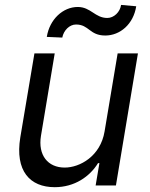

<svg xmlns="http://www.w3.org/2000/svg" viewBox="-20 -766 621 793"><path d="M411.9 -223C394.9 -120.7 309.7 -73.9 247.2 -73.9C177.6 -73.9 136.4 -125 149.1 -204.5L206 -545.5H122.2L63.9 -198.9C41.2 -59.7 103.7 7.1 206 7.1C288.4 7.1 350.9 -36.9 384.9 -92.3H390.6L375 0H458.8L549.7 -545.5H465.9ZM173.3 -613.6 237.2 -610.8C242.9 -640.6 267 -664.8 294 -664.8C348 -664.8 349.4 -619.3 414.8 -619.3C475.9 -619.3 531.2 -666.2 542.6 -740.1L480.1 -745.7C475.9 -715.9 450.3 -691.8 423.3 -691.8C372.2 -691.8 355.1 -737.2 301.1 -737.2C240.1 -737.2 184.7 -686.1 173.3 -613.6Z"/></svg>

Font: Margiela Sans
Style: Italic
Weight: 400
Italic angle: -9.39999°
Designer: Stefan Endress, Andreas Faust
Version: Version 1.100;FEAKit 1.0